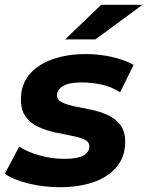

<svg xmlns="http://www.w3.org/2000/svg" viewBox="-35 -771 613 799"><path d="M215 8Q144 8 81.5 -8Q19 -24 -15 -48L45 -161Q80 -138 130.5 -124Q181 -110 232 -110Q287 -110 312 -124Q337 -138 337 -162Q337 -181 316 -190.5Q295 -200 263 -206Q231 -212 194.5 -220Q158 -228 125.5 -242.5Q93 -257 72.5 -284.5Q52 -312 52 -357Q52 -418 86.5 -460Q121 -502 182.5 -524Q244 -546 322 -546Q378 -546 431 -534Q484 -522 521 -501L465 -387Q427 -411 385.5 -419.5Q344 -428 306 -428Q251 -428 226.5 -412.5Q202 -397 202 -375Q202 -356 222.5 -345.5Q243 -335 275 -328.5Q307 -322 344 -314.5Q381 -307 413 -292.5Q445 -278 465.5 -251.5Q486 -225 486 -180Q486 -119 450.5 -76.5Q415 -34 354 -13Q293 8 215 8ZM236 -607 386 -751H558L362 -607Z"/></svg>

Font: MOST Montserrat
Style: Bold Italic
Weight: 700
Italic angle: -11.3°
Designer: Julieta Ulanovsky
Foundry: Julieta Ulanovsky
Version: Version 8.000;March 11, 2024;FontCreator 15.0.0.2926 64-bit